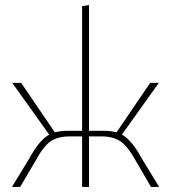

<svg xmlns="http://www.w3.org/2000/svg" viewBox="-20 -733 671 753"><path d="M537 -110 604 0H572L514 -100Q482 -158 453.5 -178Q425 -198 378 -198H329V0H302V-198H253Q206 -198 177.5 -178Q149 -158 118 -100L59 0H27L94 -110Q135 -185 173 -205L28 -408H63L195 -214Q218 -220 246 -220H302V-709L329 -713V-220H385Q414 -220 437 -214L569 -408H603L458 -205Q496 -185 537 -110Z"/></svg>

Font: EauTestInfant Extralight
Style: Regular
Weight: 250
Designer: Christian Thalmann (Catharsis Fonts)
Version: Version 0.001;PS 000.001;hotconv 1.0.88;makeotf.lib2.5.64775